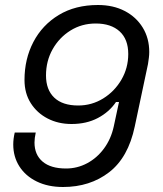

<svg xmlns="http://www.w3.org/2000/svg" viewBox="-20 -734 652 768"><path d="M232 14Q172 14 127 -8Q82 -30 57.5 -68.5Q33 -107 33 -156Q33 -179 39 -204H123Q118 -181 118 -164Q118 -115 150.5 -87.5Q183 -60 244 -60Q289 -60 328.5 -81Q368 -102 396 -140Q424 -178 435 -228L456 -326H444Q417 -286 371.5 -262Q326 -238 266 -238Q213 -238 170.5 -260Q128 -282 103 -321.5Q78 -361 78 -414Q78 -498 113.5 -566Q149 -634 215 -674Q281 -714 372 -714Q433 -714 479 -690Q525 -666 551 -623.5Q577 -581 577 -526Q577 -515 575.5 -503Q574 -491 572 -478L519 -228Q493 -104 416.5 -45Q340 14 232 14ZM293 -312Q347 -312 392.5 -340Q438 -368 465.5 -415Q493 -462 493 -518Q493 -577 458.5 -608.5Q424 -640 363 -640Q307 -640 262 -612Q217 -584 190.5 -537Q164 -490 164 -432Q164 -375 197 -343.5Q230 -312 293 -312Z"/></svg>

Font: Space Mono
Style: Italic
Weight: 400
Italic angle: -12°
Monospace: yes
Designer: Colophon Foundry + Benjamin Critton
Foundry: Colophon Foundry & Benjamin Critton
Version: Version 1.003; ttfautohint (v1.8.4.7-5d5b)